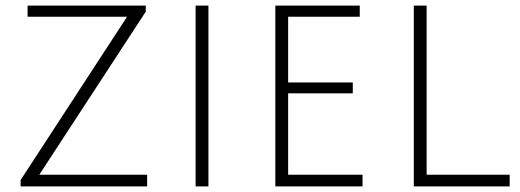

<svg xmlns="http://www.w3.org/2000/svg" viewBox="-20 -669 1865 689"><path d="M503 -649V-627L121 -42H508V0H54V-23L436 -609H79V-649Z M682 0V-649H728V0Z M968 0V-649H1271V-609H1014V-373H1246V-334H1014V-42H1281V0Z M1465 0V-649H1511V-42H1809V0Z"/></svg>

Font: Julius Sans One
Style: Regular
Weight: 400
Designer: Luciano Vergara
Foundry: LatinoType
Version: Version 1.001